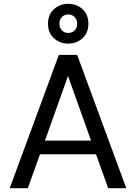

<svg xmlns="http://www.w3.org/2000/svg" viewBox="-20 -988 714 1008"><path d="M31 0 289 -700H385L643 0H548L484 -178H190L126 0ZM216 -250H458L337 -589ZM338 -759Q295 -759 263.5 -787Q232 -815 232 -864Q232 -912 263.5 -940Q295 -968 338 -968Q382 -968 413 -940Q444 -912 444 -864Q444 -815 413 -787Q382 -759 338 -759ZM338 -815Q358 -815 371.5 -828Q385 -841 385 -864Q385 -886 371.5 -899Q358 -912 338 -912Q319 -912 305.5 -899Q292 -886 292 -864Q292 -841 305.5 -828Q319 -815 338 -815Z"/></svg>

Font: HostGroteskRegular
Style: Regular
Weight: 400
Designer: Doukan Karapınar based on Poppins by Indian Type Foundry, Jonny Pinhorn
Foundry: Element Type
Version: Version 1.001; ttfautohint (v1.8.4.7-5d5b)